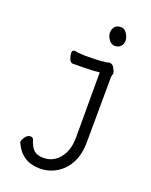

<svg xmlns="http://www.w3.org/2000/svg" viewBox="-160 -783 820 1043"><g transform="rotate(20 250.0 -261.5)"><path d="M201 175Q99 175 56 82Q54 78 54 76Q54 63 66.5 45.5Q79 28 95 28Q111 28 114 40Q127 82 146.5 98Q166 114 201 114Q273 114 312 40Q330 2 330 -51V-427Q285 -422 237 -422Q189 -422 179 -421Q162 -421 155 -440.5Q148 -460 148 -474Q148 -491 164 -491Q191 -485 229 -485Q333 -485 361 -495Q385 -495 396 -464Q401 -454 401 -449Q401 -442 398.5 -435.5Q396 -429 396 -416L394 -50Q394 21 369 70.5Q344 120 299.5 147.5Q255 175 201 175ZM356 -590Q337 -590 322.5 -610Q308 -630 308 -650Q308 -669 319.5 -683.5Q331 -698 356 -698Q375 -698 389 -677.5Q403 -657 403 -636Q403 -618 391 -604Q379 -590 356 -590Z"/></g></svg>

Font: LXGW WenKai Mono Lite
Style: Regular
Weight: 400
Monospace: yes
Designer: LXGW / Fontworks Inc.
Foundry: LXGW / Fontworks Inc.
Version: Version 1.520; June 14, 2025